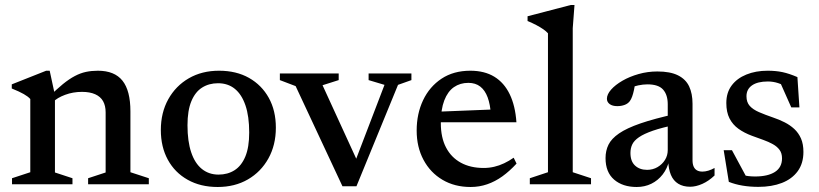

<svg xmlns="http://www.w3.org/2000/svg" viewBox="-20 -736 3270 767"><path d="M199.5 -356V-47L269.5 -24V0H28V-24L101 -48V-340.5Q92 -350.5 75 -360.2Q58 -370 27 -382.5V-399L164.5 -453.5H178.5ZM332 -24 402 -47V-287Q402 -313.5 391.8 -331.8Q381.5 -350 360.2 -359.5Q339 -369 307.5 -369Q271.5 -369 240 -357.2Q208.5 -345.5 192 -328.5L174 -347.5Q206 -379.5 231.2 -400Q256.5 -420.5 278.8 -432.2Q301 -444 323.5 -448.8Q346 -453.5 371 -453.5Q437.5 -453.5 469.2 -413.8Q501 -374 501 -291V-48L574.5 -24V0H332Z M853 -38.5Q889.5 -38.5 917 -56Q944.5 -73.5 960 -110.5Q975.5 -147.5 975.5 -206.5Q975.5 -271.5 960.5 -315.2Q945.5 -359 918 -381.2Q890.5 -403.5 851 -403.5Q815 -403.5 787.5 -386.2Q760 -369 744.5 -331.8Q729 -294.5 729 -235.5Q729 -171.5 743.8 -127.5Q758.5 -83.5 786.5 -61Q814.5 -38.5 853 -38.5ZM849.5 11Q781 11 729.8 -17.8Q678.5 -46.5 650.5 -97.8Q622.5 -149 622.5 -216.5Q622.5 -286 652.2 -339.5Q682 -393 734.2 -423.2Q786.5 -453.5 855 -453.5Q924 -453.5 974.8 -424.8Q1025.5 -396 1053.8 -345Q1082 -294 1082 -226Q1082 -156.5 1052.2 -103Q1022.5 -49.5 970.2 -19.2Q918 11 849.5 11Z M1570 -397 1404 8H1348L1161 -392L1098 -416V-442.5H1333V-416L1268.5 -395.5L1412.5 -81.5L1395 -81L1516 -397L1452.5 -416V-442.5H1623.5V-416Z M1859 -453.5Q1915.5 -453.5 1954.8 -429.5Q1994 -405.5 2016.2 -359.5Q2038.5 -313.5 2043 -247.5H1720.5V-289.5L1983 -300L1941 -278Q1938.5 -319 1928 -347.2Q1917.5 -375.5 1898.5 -390.2Q1879.5 -405 1851 -405Q1818 -405 1793.2 -387.8Q1768.5 -370.5 1754.8 -334.8Q1741 -299 1741 -244Q1741 -186.5 1761.8 -146.8Q1782.5 -107 1821 -86Q1859.5 -65 1912 -65Q1934 -65 1954.2 -69.8Q1974.5 -74.5 1994 -83.8Q2013.5 -93 2032 -106L2043.5 -82.5Q2016 -52.5 1986.8 -31.5Q1957.5 -10.5 1926 0.2Q1894.5 11 1860 11Q1796 11 1747.5 -17.8Q1699 -46.5 1671.8 -97.5Q1644.5 -148.5 1644.5 -214.5Q1644.5 -281.5 1670.2 -335.8Q1696 -390 1744 -421.8Q1792 -453.5 1859 -453.5Z M2268 -48 2341 -24V0H2096.5V-24L2169 -48V-603Q2162 -611 2150.5 -619Q2139 -627 2123 -635.5Q2107 -644 2087.5 -652V-671L2260 -716H2275L2268 -623.5Z M2679.5 -281 2681.5 -238Q2624.5 -226.5 2588.5 -214Q2552.5 -201.5 2532.8 -188Q2513 -174.5 2505.8 -159.2Q2498.5 -144 2498.5 -125Q2498.5 -91.5 2517 -74.5Q2535.5 -57.5 2565 -57.5Q2588 -57.5 2606.8 -68.5Q2625.5 -79.5 2636.5 -97.2Q2647.5 -115 2647.5 -136.5V-319.5Q2647.5 -357 2629 -378Q2610.5 -399 2566.5 -399Q2549 -399 2530 -395Q2511 -391 2493.5 -383.5L2518.5 -412Q2516 -393 2512.8 -377.5Q2509.5 -362 2505.5 -350.8Q2501.5 -339.5 2496 -332Q2488 -321.5 2474.8 -316.8Q2461.5 -312 2446 -312Q2426.5 -312 2415.5 -320.2Q2404.5 -328.5 2404.5 -341.5Q2404.5 -359 2421.2 -378Q2438 -397 2466.5 -413.5Q2495 -430 2531 -440.2Q2567 -450.5 2606 -450.5Q2657.5 -450.5 2688.5 -435Q2719.5 -419.5 2733 -390.8Q2746.5 -362 2746.5 -321.5V-95.5Q2746.5 -80.5 2751 -70.5Q2755.5 -60.5 2764.2 -55.5Q2773 -50.5 2786 -50.5Q2797 -50.5 2809.5 -54.2Q2822 -58 2834.5 -65V-35Q2811.5 -13 2785.8 -1.5Q2760 10 2737 10Q2709 10 2689.5 -2Q2670 -14 2660.2 -37.2Q2650.5 -60.5 2649.5 -92.5L2653.5 -96Q2646 -63 2627.2 -39Q2608.5 -15 2582 -2Q2555.5 11 2523.5 11Q2467.5 11 2433.2 -18.5Q2399 -48 2399 -104.5Q2399 -134 2410.8 -158Q2422.5 -182 2453 -203Q2483.5 -224 2538.5 -243Q2593.5 -262 2679.5 -281Z M3046.5 -453.5Q3079.5 -453.5 3106.2 -447.8Q3133 -442 3165.5 -428L3173.5 -307H3141L3087 -428.5L3130 -384Q3108.5 -397.5 3088.5 -404Q3068.5 -410.5 3047.5 -410.5Q3006.5 -410.5 2984.2 -395Q2962 -379.5 2962 -351.5Q2962 -327.5 2975 -313Q2988 -298.5 3012.2 -288Q3036.5 -277.5 3068.5 -266.5Q3092.5 -258.5 3114.2 -247.5Q3136 -236.5 3153 -220.8Q3170 -205 3179.8 -182.8Q3189.5 -160.5 3189.5 -129Q3189.5 -83.5 3166.8 -52.2Q3144 -21 3103.5 -5.2Q3063 10.5 3009.5 10.5Q2976 10.5 2946.2 5.5Q2916.5 0.5 2891.5 -9.5L2871 -136H2904L2973 -8L2908.5 -50Q2927 -42 2941.8 -38Q2956.5 -34 2970 -32.5Q2983.5 -31 2996.5 -31Q3047.5 -31 3075.8 -49.2Q3104 -67.5 3104 -103.5Q3104 -124 3094.2 -137.2Q3084.5 -150.5 3067.5 -160Q3050.5 -169.5 3029 -177.2Q3007.5 -185 2984 -193.5Q2953 -205 2930 -221.5Q2907 -238 2894.2 -263Q2881.5 -288 2881.5 -324.5Q2881.5 -366 2902.8 -394.5Q2924 -423 2961.5 -438.2Q2999 -453.5 3046.5 -453.5Z"/></svg>

Font: Newsreader 16pt 16pt Medium
Style: Regular
Weight: 500
Version: Version 1.003